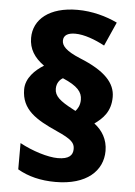

<svg xmlns="http://www.w3.org/2000/svg" viewBox="-55 -878 610 866"><g transform="rotate(5 250.0 -445.0)"><path d="M52 -458C52 -366 119 -326 215 -283C285 -252 298 -236 298 -209C298 -181 281 -162 230 -162C185 -162 114 -184 57 -215V-96C105 -68 162 -54 229 -54C370 -54 442 -123 442 -213C442 -265 417 -305 381 -332C417 -358 453 -391 453 -458C453 -521 406 -573 292 -619C224 -647 207 -670 207 -692C207 -716 226 -728 260 -728C301 -728 351 -709 394 -686L442 -794C392 -818 328 -836 261 -836C134 -836 63 -776 63 -692C63 -642 87 -604 132 -572C93 -548 52 -509 52 -458ZM194 -473C194 -499 208 -515 222 -523C290 -494 311 -468 311 -433C311 -407 300 -391 291 -381L278 -388C219 -419 194 -440 194 -473Z"/></g></svg>

Font: Noto Sans Malayalam UI Black
Style: Regular
Weight: 900
Designer: Jelle Bosma - Monotype Design Team
Foundry: Monotype Imaging Inc.
Version: Version 2.104